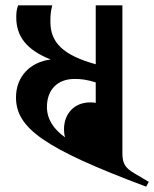

<svg xmlns="http://www.w3.org/2000/svg" viewBox="-20 -674 578 720"><path d="M528 26 538 8 484 -24C448 -45 439 -62 439 -101V-654H339V-433C217 -467 169 -514 169 -592C169 -620 170 -629 176 -654H48C42 -639 41 -625 41 -609C41 -538 79 -487 170 -451C92 -441 40 -386 40 -309C40 -194 144 -118 528 26ZM156 -273C156 -338 196 -378 260 -378C284 -378 308 -375 339 -365V-288C332 -290 325 -290 318 -290C258 -290 220 -247 220 -189C220 -179 221 -169 224 -159C182 -189 156 -226 156 -273Z"/></svg>

Font: Nithya Ranjana DU
Style: Regular
Weight: 400
Designer: Designed by Tathagata Biswas and Noopur Datye with help from Ananda Maharjan, Callijatra
Foundry: Ek Type
Version: Version 1.000;Glyphs 3.2.3 (3260)